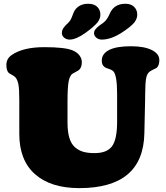

<svg xmlns="http://www.w3.org/2000/svg" viewBox="-20 -972 876 1015"><path d="M432.6 -798.8Q382.3 -762.7 348.1 -762.7Q331.5 -762.7 319.3 -772.7Q307.1 -782.7 307.1 -797.4Q307.1 -812 315.2 -823.7Q323.2 -835.4 340.3 -851.1Q353 -862.3 361.8 -886.7Q370.6 -911.1 375.5 -918Q399.4 -952.1 446.3 -952.1Q477.1 -952.1 493.9 -936Q510.7 -919.9 510.7 -894.5Q510.7 -873.5 495.6 -853.5Q476.6 -830.6 432.6 -798.8ZM622.6 -798.8Q565.9 -762.7 518.1 -762.7Q501.5 -762.7 489.3 -772.7Q477.1 -782.7 477.1 -797.4Q477.1 -801.3 478.3 -805.2Q479.5 -809.1 481.2 -812.3Q482.9 -815.4 486.6 -819.3Q490.2 -823.2 492.7 -825.9Q495.1 -828.6 500.5 -832.8Q505.9 -836.9 508.3 -838.9Q510.7 -840.8 517.1 -845.2Q523.4 -849.6 525.4 -851.1Q537.1 -859.9 545.2 -871.8Q553.2 -883.8 559.3 -897.7Q565.4 -911.6 570.3 -918Q594.2 -952.1 643.1 -952.1Q672.4 -952.1 689 -935.8Q705.6 -919.4 705.6 -894.5Q705.6 -873.5 690.4 -853.5Q670.9 -829.6 622.6 -798.8ZM747.1 -441.9 743.2 -267.1Q737.3 22.5 399.4 22.5Q248.5 22.5 165.3 -51Q82 -124.5 82 -264.2V-445.3Q82 -503.4 77.1 -526.9Q72.3 -550.3 62 -562.5Q56.6 -569.3 43.7 -575.9Q30.8 -582.5 27.3 -585.4Q13.7 -597.7 13.7 -628.9Q13.7 -662.1 42.5 -681.6Q102.5 -722.7 213.9 -722.7Q321.8 -722.7 362.8 -706.1Q387.2 -696.3 399.9 -679.4Q412.6 -662.6 412.6 -643.6Q412.6 -615.2 397.5 -602.1Q392.1 -597.7 379.9 -591.6Q367.7 -585.4 362.8 -582Q349.1 -572.3 343 -542.2Q336.9 -512.2 336.9 -433.6V-324.2Q336.9 -276.4 346.4 -244.1Q356 -211.9 375.5 -194.3Q395 -176.8 419.7 -169.7Q444.3 -162.6 479.5 -162.6Q545.9 -162.6 572.5 -199.2Q599.1 -235.8 599.1 -329.1V-473.6Q599.1 -570.8 580.6 -593.3Q572.8 -602.5 555.2 -607.9Q537.6 -613.3 532.7 -617.7Q527.3 -623 524.9 -625.7Q522.5 -628.4 520.3 -635.3Q518.1 -642.1 518.1 -651.9Q518.1 -688 556.9 -707.8Q595.7 -727.5 671.9 -727.5Q742.7 -727.5 782.5 -707.5Q822.3 -687.5 822.3 -654.8Q822.3 -625 807.6 -612.8Q806.6 -611.8 786.6 -602.5Q766.6 -593.3 759.3 -579.1Q757.3 -575.7 755.9 -571.3Q754.4 -566.9 753.2 -561Q752 -555.2 751.2 -550Q750.5 -544.9 749.8 -536.6Q749 -528.3 748.8 -522.2Q748.5 -516.1 748.3 -504.9Q748 -493.7 747.8 -486.3Q747.6 -479 747.3 -465.1Q747.1 -451.2 747.1 -441.9Z"/></svg>

Font: Cooper* Black
Style: Regular
Weight: 900
Designer: Owen Earl
Foundry: indestructible type*
Version: Version 0.001